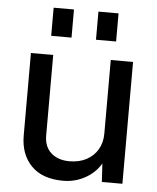

<svg xmlns="http://www.w3.org/2000/svg" viewBox="-55 -827 724 884"><g transform="rotate(5 307.0 -385.0)"><path d="M270 10Q173 10 122 -42.5Q71 -95 71 -182V-563H174V-191Q174 -139 206 -110.5Q238 -82 291 -82Q336 -82 369.5 -100Q403 -118 421.5 -149.5Q440 -181 440 -223V-563H543V0H448L443 -85Q417 -41 370.5 -15.5Q324 10 270 10ZM157 -650V-780H251V-650ZM364 -650V-780H457V-650Z"/></g></svg>

Font: BDO Grotesk
Style: Regular
Weight: 400
Designer: Deni Anggara
Foundry: Lokal Container
Version: Version 2.000